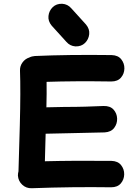

<svg xmlns="http://www.w3.org/2000/svg" viewBox="-20 -996 711 1018"><path d="M148 2Q366 -6 569 -3Q603 -3 620.5 -23.5Q638 -44 638.5 -71.5Q639 -99 622 -120.5Q605 -142 571 -143Q374 -145 218 -141Q219 -192 222 -287Q242 -288 358 -290Q474 -292 535 -294Q569 -296 585.5 -318Q602 -340 601 -367.5Q600 -395 582 -415Q564 -435 529 -434Q484 -432 433.5 -430.5Q383 -429 322 -429Q261 -428 226 -427Q228 -502 227 -562Q375 -567 570 -564Q604 -564 621.5 -584.5Q639 -605 639.5 -632.5Q640 -660 623 -681.5Q606 -703 572 -704Q341 -707 165 -699Q149 -698 135 -691Q113 -684 99 -664.5Q85 -645 86 -621Q90 -518 85 -330Q79 -141 78 -88Q75 -77 75 -65Q77 -36 98 -16.5Q119 3 148 2ZM380 -750Q411 -749 430.5 -768Q450 -787 453 -814.5Q456 -842 436 -866L358 -952Q339 -974 310 -976Q279 -977 259.5 -958Q240 -939 237 -911.5Q234 -884 254 -860L332 -774Q351 -752 380 -750Z"/></svg>

Font: Balsamiq Sans
Style: Bold
Weight: 700
Designer: Michael Angeles
Foundry: Balsamiq SRL
Version: Version 1.020; ttfautohint (v1.8.4.7-5d5b);gftools[0.9.26]